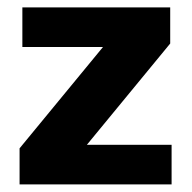

<svg xmlns="http://www.w3.org/2000/svg" viewBox="-20 -494 509 510"><path d="M210.7 -109.3 432.1 -378.4V-474.3H39.4V-369.2H253.6L32 -100V-4.2H435.8V-109.3Z"/></svg>

Font: Diatome Awesome Bold
Style: Regular
Weight: 400
Designer: 15.100.17
Foundry: 15.100.17
Version: Version 1.010;Fontself Maker 3.5.8